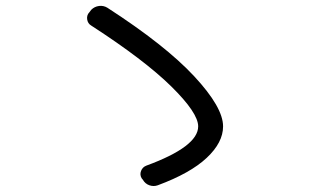

<svg xmlns="http://www.w3.org/2000/svg" viewBox="-20 -683 1040 640"><path d="M284.2 -597.7Q272.5 -604.5 270.5 -618.7Q268.6 -632.8 278.3 -642.6L284.2 -650.4Q294.9 -661.1 310.1 -663.1Q325.2 -665 337.9 -657.2Q531.2 -532.2 627.4 -428.7Q723.6 -325.2 723.6 -261.7Q723.6 -208 668.9 -156.7Q614.3 -105.5 505.9 -65.4Q492.2 -60.5 478 -65.4Q463.9 -70.3 456.1 -84L452.1 -88.9Q445.3 -100.6 450.2 -113.3Q455.1 -126 467.8 -130.9Q640.6 -194.3 640.6 -261.7Q640.6 -306.6 550.8 -395Q460.9 -483.4 284.2 -597.7Z"/></svg>

Font: Rounded-L Mgen+ 2m regular
Style: Regular
Weight: 400
Designer: [Source Han Sans]
Ryoko NISHIZUKA  (kana & ideographs); Paul D. Hunt (Latin, Greek & Cyrillic); Wenlong ZHANG  (bopomofo
Version: Version 1.059.20150602